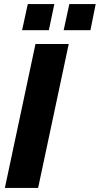

<svg xmlns="http://www.w3.org/2000/svg" viewBox="-20 -927 492 947"><path d="M155 -710H319L168 0H4ZM89 -778 117 -907H248L221 -778ZM294 -778 322 -907H452L426 -778Z"/></svg>

Font: Raleway ExtraBold
Style: Italic
Weight: 800
Italic angle: -12°
Designer: Matt McInerney, Pablo Impallari, Rodrigo Fuenzalida
Foundry: Matt McInerney, Pablo Impallari, Rodrigo Fuenzalida
Version: Version 4.026